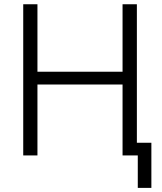

<svg xmlns="http://www.w3.org/2000/svg" viewBox="-20 -748 781 924"><path d="M91.8 0V-727.5H160.2V-402.8H569.8V-727.5H638.7V0H569.8V-341.3H160.2V0ZM643.1 156.2V0H601.1V-61H708.5V156.2Z"/></svg>

Font: Inter 18pt Light
Style: Regular
Weight: 300
Designer: Rasmus Andersson
Foundry: rsms
Version: Version 4.001;git-66647c0bb